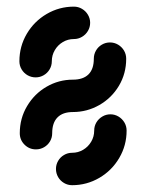

<svg xmlns="http://www.w3.org/2000/svg" viewBox="-20 -541 429 564"><path d="M304.4 -205.2Q317 -205.2 328 -198.7Q338.9 -192.2 345.4 -181.3Q351.9 -170.4 351.9 -157.4Q351.9 -113.7 330.2 -76.9Q308.5 -40 271.7 -18.5Q234.8 3 191.9 3Q178.9 3 168 -3.5Q157 -10 150.7 -20.9Q144.4 -31.9 144.4 -44.8Q144.4 -57.4 150.7 -68.3Q157 -79.3 168 -85.7Q178.9 -92.2 191.9 -92.2Q209.3 -92.2 224.1 -100.9Q238.9 -109.6 247.8 -124.6Q256.7 -139.6 256.7 -157.4Q256.7 -170.4 263.1 -181.3Q269.6 -192.2 280.6 -198.7Q291.5 -205.2 304.4 -205.2ZM303 -416.3Q315.9 -416.3 326.9 -409.8Q337.8 -403.3 344.3 -392.4Q350.7 -381.5 350.7 -368.5Q350.7 -324.8 329.3 -288.9Q307.8 -253 271.7 -232.4Q235.6 -211.9 194.1 -211.9Q164.4 -211.9 148.9 -196.1Q133.3 -180.4 133.3 -149.6Q133.3 -136.7 126.9 -125.7Q120.4 -114.8 109.4 -108.5Q98.5 -102.2 85.6 -102.2Q65.9 -102.2 52 -116.1Q38.1 -130 38.1 -149.6Q38.1 -193.3 59.6 -229.4Q81.1 -265.6 116.9 -286.3Q152.6 -307 194.1 -307Q224.1 -307 239.8 -322.4Q255.6 -337.8 255.6 -368.5Q255.6 -381.5 261.9 -392.4Q268.1 -403.3 279.1 -409.8Q290 -416.3 303 -416.3ZM84.8 -313.7Q71.9 -313.7 60.9 -320Q50 -326.3 43.5 -337.2Q37 -348.1 37 -361.1Q37 -404.8 58.7 -441.7Q80.4 -478.5 117.2 -500Q154.1 -521.5 197 -521.5Q210 -521.5 220.9 -515Q231.9 -508.5 238.3 -497.6Q244.8 -486.7 244.8 -474.1Q244.8 -461.1 238.3 -450.2Q231.9 -439.3 220.9 -432.8Q210 -426.3 197 -426.3Q179.6 -426.3 164.8 -417.6Q150 -408.9 141.1 -393.9Q132.2 -378.9 132.2 -361.1Q132.2 -348.1 125.7 -337.2Q119.3 -326.3 108.3 -320Q97.4 -313.7 84.8 -313.7Z"/></svg>

Font: 26F Galaxy Sans Extra Bold
Style: Regular
Weight: 800
Designer: C₂₉H₂₅N₃O₅
Version: Version 1.100